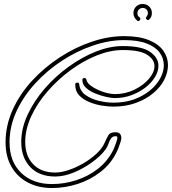

<svg xmlns="http://www.w3.org/2000/svg" viewBox="-20 -918 866 967"><path d="M242 29Q173 29 120 1Q67 -27 37.5 -78.5Q8 -130 8 -201Q8 -286 44 -365.5Q80 -445 142 -512Q204 -579 281.5 -629.5Q359 -680 442.5 -708Q526 -736 605 -736Q682 -736 731 -715.5Q780 -695 803 -662Q826 -629 826 -590Q826 -553 807 -516Q788 -479 751.5 -448.5Q715 -418 664 -399.5Q613 -381 550 -381Q526 -381 494 -386Q462 -391 431 -403.5Q400 -416 379.5 -437Q359 -458 359 -491V-492Q359 -502 369 -502Q379 -502 379 -493Q383 -459 411.5 -439Q440 -419 478.5 -410Q517 -401 550 -401Q627 -401 684.5 -430Q742 -459 773.5 -502.5Q805 -546 805 -590Q805 -624 784.5 -652.5Q764 -681 720 -698.5Q676 -716 605 -716Q529 -716 448 -688.5Q367 -661 292 -612Q217 -563 157.5 -498Q98 -433 63 -357.5Q28 -282 28 -201Q28 -104 86.5 -47.5Q145 9 242 9Q304 9 364.5 -10.5Q425 -30 474 -68.5Q523 -107 551 -164Q554 -170 558.5 -182Q563 -194 567 -206Q571 -218 571 -222Q571 -227 570.5 -228.5Q570 -230 570 -230Q568 -232 562 -232Q547 -232 539 -220.5Q531 -209 526 -193.5Q521 -178 512 -166Q487 -132 443.5 -100.5Q400 -69 351 -49Q302 -29 258 -29Q178 -29 132.5 -76.5Q87 -124 87 -203Q87 -271 119 -340Q151 -409 204.5 -471Q258 -533 325 -581.5Q392 -630 462.5 -658Q533 -686 598 -686Q695 -686 736.5 -656.5Q778 -627 778 -587Q778 -559 761 -530.5Q744 -502 713.5 -478Q683 -454 643 -439Q603 -424 558 -424Q542 -424 515 -430Q488 -436 460.5 -447Q433 -458 414 -475Q395 -492 395 -514V-516Q395 -525 405 -525Q414 -525 415 -517Q418 -502 434 -489Q450 -476 473 -465.5Q496 -455 519 -449.5Q542 -444 558 -444Q611 -444 656.5 -466Q702 -488 730 -521Q758 -554 758 -586Q758 -618 721.5 -642Q685 -666 598 -666Q536 -666 468 -639Q400 -612 336 -565Q272 -518 220 -458.5Q168 -399 137.5 -333Q107 -267 107 -203Q107 -133 147 -91Q187 -49 258 -49Q288 -49 325.5 -61.5Q363 -74 400 -95.5Q437 -117 466 -144Q495 -171 507 -199Q516 -219 525 -235.5Q534 -252 562 -252Q591 -252 591 -222Q591 -215 586.5 -201Q582 -187 577 -174Q572 -161 569 -155Q540 -94 487.5 -53Q435 -12 371 8.5Q307 29 242 29ZM671 -814Q652 -830 652 -852Q652 -872 665.5 -885Q679 -898 698 -898Q718 -898 731.5 -885Q745 -872 745 -852Q745 -833 732 -820Q729 -817 725 -817Q720 -817 716.5 -822.5Q713 -828 718 -834Q725 -843 725 -852Q725 -863 717.5 -870.5Q710 -878 699 -878Q688 -878 680 -870.5Q672 -863 672 -852Q672 -837 683 -831Q687 -828 687 -823Q687 -818 682 -814Q677 -810 671 -814Z"/></svg>

Font: Neonderthaw
Style: Regular
Weight: 400
Designer: Robert E. Leuschke
Foundry: Robert E. Leuschke
Version: Version 1.010; ttfautohint (v1.8.3)